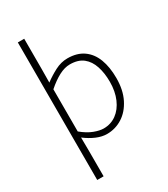

<svg xmlns="http://www.w3.org/2000/svg" viewBox="-246 -902 1091 1250"><g transform="rotate(-30 300.0 -277.0)"><path d="M102 240V-794H150V-566L149 -465Q189 -495 235 -519Q281 -543 329 -543Q401 -543 448.5 -509.5Q496 -476 519 -415.5Q542 -355 542 -273Q542 -183 509.5 -118.5Q477 -54 424 -20.5Q371 13 308 13Q271 13 230.5 -4Q190 -21 149 -52L150 46V240ZM307 -29Q361 -29 403 -59.5Q445 -90 469 -145.5Q493 -201 493 -273Q493 -338 476 -390Q459 -442 422 -471.5Q385 -501 323 -501Q284 -501 241 -478.5Q198 -456 150 -414V-97Q195 -60 236 -44.5Q277 -29 307 -29Z"/></g></svg>

Font: Noto Sans TC Thin ExtraLight
Style: Regular
Weight: 250
Version: Version 2.004-H2;hotconv 1.0.118;makeotfexe 2.5.65603